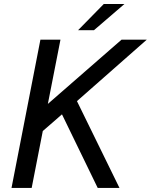

<svg xmlns="http://www.w3.org/2000/svg" viewBox="-20 -924 742 944"><path d="M490.2 -904.3H591.8L441.9 -775.4H363.8ZM178.7 -729H277.3L215.3 -413.1L577.6 -729H701.7L358.4 -426.8L567.4 0H460.4L284.7 -361.8L190.4 -279.8L135.7 0H36.6Z"/></svg>

Font: Hack
Style: Italic
Weight: 400
Italic angle: -11°
Monospace: yes
Designer: Christopher Simpkins
Foundry: Christopher Simpkins
Version: Version 2.019; ttfautohint (v1.4.1) -l 4 -r 80 -G 350 -x 0 -